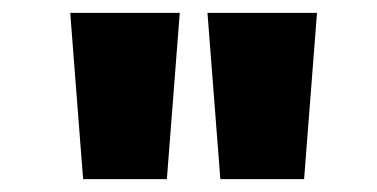

<svg xmlns="http://www.w3.org/2000/svg" viewBox="-20 -749 585 298"><path d="M89 -729 109 -471H239L259 -729ZM302 -729 322 -471H452L472 -729Z"/></svg>

Font: Noto Sans Oriya ExtCond Blk
Style: Regular
Weight: 900
Width: 2
Designer: Amélie Bonet and Sol Matas
Foundry: Google LLC
Version: Version 2.006